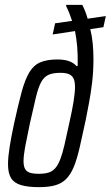

<svg xmlns="http://www.w3.org/2000/svg" viewBox="-20 -763 456 791"><path d="M141 8Q95 8 66.5 -0.5Q38 -9 25.5 -29.5Q13 -50 13 -86Q13 -115 19.5 -156.5Q26 -198 38 -254Q55 -332 69 -383.5Q83 -435 100.5 -464.5Q118 -494 145.5 -506Q173 -518 217 -518Q245 -518 264.5 -511Q284 -504 296 -490L300 -492Q301 -537 298 -571Q295 -605 289 -635L197 -621L207 -667L277 -677Q272 -692 266 -707.5Q260 -723 252 -739L253 -743H319Q326 -729 331.5 -715Q337 -701 341 -686L416 -697L406 -651L352 -643Q359 -615 362 -583.5Q365 -552 365 -520Q365 -469 359.5 -423Q354 -377 346.5 -338Q339 -299 333 -268Q319 -202 308 -154.5Q297 -107 284 -75.5Q271 -44 252.5 -25.5Q234 -7 207 0.5Q180 8 141 8ZM140 -47Q164 -47 180 -52Q196 -57 207.5 -70Q219 -83 228 -106Q237 -129 245.5 -165.5Q254 -202 265 -254Q277 -307 283 -344Q289 -381 289 -405Q289 -426 283.5 -438.5Q278 -451 265 -457Q252 -463 229 -463Q199 -463 180.5 -455Q162 -447 150 -425.5Q138 -404 128 -362.5Q118 -321 103 -254Q91 -197 84 -160Q77 -123 77 -99Q77 -79 83 -67.5Q89 -56 103 -51.5Q117 -47 140 -47Z"/></svg>

Font: Saira ExtraCondensed
Style: Italic
Weight: 400
Width: 2
Italic angle: -12°
Designer: Hector Gatti with collaboration of the Omnibus-Type team
Foundry: Omnibus-Type
Version: Version 1.101